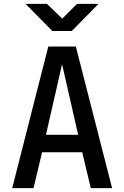

<svg xmlns="http://www.w3.org/2000/svg" viewBox="-20 -970 640 990"><path d="M43 0 229 -730H371L558 0H448L404 -185H197L153 0ZM217 -275H383L300 -639ZM250 -810 112 -950H222L301 -874L377 -950H488L350 -810Z"/></svg>

Font: Tiny SemiBold
Style: Regular
Weight: 600
Designer: Philipp Nurullin, Konstantin Bulenkov
Foundry: JetBrains
Version: Version 2.251; ttfautohint (v1.8.4.7-5d5b)